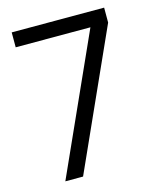

<svg xmlns="http://www.w3.org/2000/svg" viewBox="-108 -791 720 869"><g transform="rotate(-15 251.5 -357.0)"><path d="M29.8 -644V-713.9H462.9V-644L172.9 0H89.8L379.9 -644Z"/></g></svg>

Font: Arcon-Regular
Style: Regular
Weight: 400
Designer: M. Zarth
Foundry: martin zarth - visuelle & digitale kommunikation
Version: Version 1.131;PS 001.131;hotconv 1.0.70;makeotf.lib2.5.58329